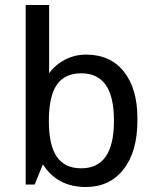

<svg xmlns="http://www.w3.org/2000/svg" viewBox="-20 -740 623 770"><path d="M177 -446Q200 -479 239.5 -500Q279 -521 325 -521Q423 -521 477 -452.5Q531 -384 531 -267V-256Q531 -132 475.5 -61Q420 10 324 10Q210 10 152 -81L119 0H83V-720H177ZM176 -255Q176 -157 208 -111Q240 -65 306 -65Q437 -65 437 -255Q437 -353 404 -399.5Q371 -446 306 -446Q239 -446 207.5 -399.5Q176 -353 176 -255Z"/></svg>

Font: Chivo
Style: Regular
Weight: 400
Designer: Hector Gatti
Foundry: Omnibus-Type
Version: Version 1.003